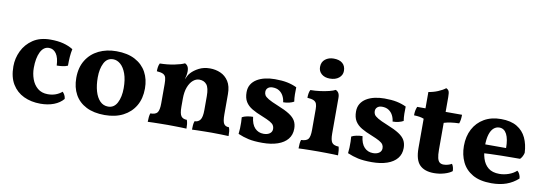

<svg xmlns="http://www.w3.org/2000/svg" viewBox="-55 -1045 3981 1408"><g transform="rotate(10 1936.0 -341.0)"><path d="M446.2 -56.4Q419.8 -24.8 375.9 -7.9Q332 9 276.2 9Q206.6 9 151.9 -16.9Q97.2 -42.8 65.6 -94.8Q34 -146.8 34 -227Q34 -287 60.4 -342Q86.8 -397 138.8 -432Q190.8 -467 269 -467Q324 -467 364.7 -456.4Q405.4 -445.8 438 -425.6Q431.8 -397.2 429.6 -367.5Q427.4 -337.8 427.4 -300.8Q410.4 -293.2 388 -290.3Q365.6 -287.4 346 -287.4Q343.6 -345.4 322.8 -375.2Q302 -405 268.8 -405Q227.8 -405 205.6 -359.9Q183.4 -314.8 183.4 -241.4Q183.4 -198.6 197.5 -158.9Q211.6 -119.2 241.5 -94.1Q271.4 -69 318 -69Q350 -69 376.4 -78.9Q402.8 -88.8 422.4 -106Q431.2 -97.8 438.1 -84.9Q445 -72 446.2 -56.4Z M754.2 9Q673 9 616.9 -19.6Q560.8 -48.2 531.9 -100.5Q503 -152.8 503 -223.6Q503 -301.2 536.8 -355.8Q570.6 -410.4 628.8 -438.7Q687 -467 759.6 -467Q843.2 -467 899.4 -437Q955.6 -407 984.1 -354.7Q1012.6 -302.4 1012.6 -233.8Q1012.6 -158.8 980.8 -104.7Q949 -50.6 891.3 -20.8Q833.6 9 754.2 9ZM768.8 -56.4Q813.2 -56.4 835.9 -99.9Q858.6 -143.4 858.6 -209.2Q858.6 -273 842.8 -316.7Q827 -360.4 801.4 -382.5Q775.8 -404.6 746.6 -404.6Q701.2 -404.6 679.3 -361.5Q657.4 -318.4 657.4 -254.8Q657.4 -196.4 670.3 -151.8Q683.2 -107.2 708.1 -81.8Q733 -56.4 768.8 -56.4Z M1149 -208V-292Q1149 -320.4 1144.6 -337.7Q1140.2 -355 1124.8 -363.3Q1109.4 -371.6 1076.4 -373.8Q1076.4 -389.6 1078.7 -405.2Q1081 -420.8 1087.8 -433.6Q1144.6 -434.4 1195.4 -444.7Q1246.2 -455 1269.8 -467Q1283 -461.6 1291 -448.5Q1299 -435.4 1299 -411ZM1619 -148Q1619 -97.2 1630.2 -79.1Q1641.4 -61 1668.4 -61Q1673.8 -47.2 1675.4 -32.2Q1677 -17.2 1677 3Q1655 2 1619.2 1Q1583.4 0 1550 0Q1528.2 0 1499.6 0.5Q1471 1 1445.3 1.5Q1419.6 2 1404.6 3Q1404.6 -14.8 1405.9 -30.9Q1407.2 -47 1412.6 -61Q1439.6 -61 1454.3 -81Q1469 -101 1469 -154.6V-256.8Q1469 -319.4 1449.4 -343.4Q1429.8 -367.4 1394.6 -367.4Q1369.8 -367.4 1348 -348.8Q1326.2 -330.2 1312.6 -294.9Q1299 -259.6 1299 -207.6V-148Q1299 -96.8 1312.5 -78.9Q1326 -61 1354.8 -61Q1360.2 -46 1361.8 -31Q1363.4 -16 1363.4 3Q1348.8 2 1324.6 1.5Q1300.4 1 1273.7 0.5Q1247 0 1224 0Q1201 0 1172.1 0.5Q1143.2 1 1116.6 1.5Q1090 2 1075 3Q1075 -16 1076.9 -33Q1078.8 -50 1083 -61Q1122 -61 1135.5 -79.5Q1149 -98 1149 -148V-292L1299 -411Q1299 -399 1296.3 -383.4Q1293.6 -367.8 1289 -350.8Q1295 -364.8 1301.6 -377.6Q1308.2 -390.4 1318.4 -401.4Q1339.6 -425 1375.3 -443.5Q1411 -462 1457.4 -462Q1499.6 -462 1536.3 -445.9Q1573 -429.8 1596 -394Q1619 -358.2 1619 -299Z M2103.6 -435.6Q2102.6 -409.8 2103 -382.5Q2103.4 -355.2 2107.4 -329.2Q2093.2 -320.8 2071.8 -315.7Q2050.4 -310.6 2028 -310.6Q2025.4 -335.6 2014.2 -357Q2003 -378.4 1983.2 -391.4Q1963.4 -404.4 1934 -404.4Q1911.4 -404.4 1898.6 -393Q1885.8 -381.6 1885.8 -363.2Q1885.8 -349.2 1892.4 -338Q1899 -326.8 1921.6 -313.2Q1944.2 -299.6 1993.4 -279.8Q2049.8 -257.4 2082.3 -236.5Q2114.8 -215.6 2128.4 -191.2Q2142 -166.8 2142 -133.2Q2142 -87.6 2116.2 -55.9Q2090.4 -24.2 2042.3 -7.6Q1994.2 9 1929 9Q1866.6 9 1826 0.1Q1785.4 -8.8 1746.6 -25.6Q1749.2 -44.6 1750 -67.3Q1750.8 -90 1750.3 -111.8Q1749.8 -133.6 1748.2 -149.6Q1762.2 -158 1785.4 -162.6Q1808.6 -167.2 1829.6 -167.2Q1835.4 -112 1861.2 -84.9Q1887 -57.8 1926.4 -57.8Q1954.8 -57.8 1972.2 -70.4Q1989.6 -83 1989.6 -105Q1989.6 -120.6 1982 -132.4Q1974.4 -144.2 1954.1 -155.7Q1933.8 -167.2 1894.8 -182.8Q1848.6 -200.6 1816.7 -219.6Q1784.8 -238.6 1767.9 -266.1Q1751 -293.6 1751 -337.2Q1751 -370.4 1765.8 -394.8Q1780.6 -419.2 1807 -435.3Q1833.4 -451.4 1867.8 -459.2Q1902.2 -467 1940.4 -467Q1994.4 -467 2032.3 -459.2Q2070.2 -451.4 2103.6 -435.6Z M2198 3Q2198 -16 2199.6 -32.3Q2201.2 -48.6 2205.4 -61Q2245.4 -62.2 2258.7 -80.1Q2272 -98 2272 -148V-303.4Q2272 -326.4 2266.6 -341.5Q2261.2 -356.6 2245.2 -364.3Q2229.2 -372 2197.6 -373.8Q2197.6 -389.6 2199.9 -405.2Q2202.2 -420.8 2209 -433.6Q2244.4 -433.6 2281.3 -438.6Q2318.2 -443.6 2348 -451.1Q2377.8 -458.6 2392.2 -467Q2406 -461.6 2414 -448.7Q2422 -435.8 2422 -412.6V-148Q2422 -98 2435.2 -80.1Q2448.4 -62.2 2485.2 -61Q2488.8 -48.6 2490.4 -31.7Q2492 -14.8 2492 3Q2478 2 2454.2 1.5Q2430.4 1 2402.2 0.5Q2374 0 2345.4 0Q2316.8 0 2288.2 0.5Q2259.6 1 2235.8 1.5Q2212 2 2198 3ZM2334.2 -541Q2296 -541 2272.7 -561Q2249.4 -581 2249.4 -612.8Q2249.4 -650 2275.2 -670.3Q2301 -690.6 2338.4 -690.6Q2381 -690.6 2404.1 -670.6Q2427.2 -650.6 2427.2 -614Q2427.2 -582.6 2401.9 -561.8Q2376.6 -541 2334.2 -541Z M2918.6 -435.6Q2917.6 -409.8 2918 -382.5Q2918.4 -355.2 2922.4 -329.2Q2908.2 -320.8 2886.8 -315.7Q2865.4 -310.6 2843 -310.6Q2840.4 -335.6 2829.2 -357Q2818 -378.4 2798.2 -391.4Q2778.4 -404.4 2749 -404.4Q2726.4 -404.4 2713.6 -393Q2700.8 -381.6 2700.8 -363.2Q2700.8 -349.2 2707.4 -338Q2714 -326.8 2736.6 -313.2Q2759.2 -299.6 2808.4 -279.8Q2864.8 -257.4 2897.3 -236.5Q2929.8 -215.6 2943.4 -191.2Q2957 -166.8 2957 -133.2Q2957 -87.6 2931.2 -55.9Q2905.4 -24.2 2857.3 -7.6Q2809.2 9 2744 9Q2681.6 9 2641 0.1Q2600.4 -8.8 2561.6 -25.6Q2564.2 -44.6 2565 -67.3Q2565.8 -90 2565.3 -111.8Q2564.8 -133.6 2563.2 -149.6Q2577.2 -158 2600.4 -162.6Q2623.6 -167.2 2644.6 -167.2Q2650.4 -112 2676.2 -84.9Q2702 -57.8 2741.4 -57.8Q2769.8 -57.8 2787.2 -70.4Q2804.6 -83 2804.6 -105Q2804.6 -120.6 2797 -132.4Q2789.4 -144.2 2769.1 -155.7Q2748.8 -167.2 2709.8 -182.8Q2663.6 -200.6 2631.7 -219.6Q2599.8 -238.6 2582.9 -266.1Q2566 -293.6 2566 -337.2Q2566 -370.4 2580.8 -394.8Q2595.6 -419.2 2622 -435.3Q2648.4 -451.4 2682.8 -459.2Q2717.2 -467 2755.4 -467Q2809.4 -467 2847.3 -459.2Q2885.2 -451.4 2918.6 -435.6Z M3206.8 9Q3135.8 9 3099.8 -27.8Q3063.8 -64.6 3063.8 -152.4V-370.6Q3048.2 -376.8 3031 -379.5Q3013.8 -382.2 2990 -383Q2990 -402 2992.6 -416.9Q2995.2 -431.8 3002 -448H3063.8V-569.8Q3098.8 -574.8 3132.7 -588.8Q3166.6 -602.8 3188.2 -620Q3203 -613.6 3208.4 -602Q3213.8 -590.4 3213.8 -557.2V-448H3336Q3336 -428.4 3333.7 -412.4Q3331.4 -396.4 3326.4 -382.4Q3293.4 -381.6 3265.5 -377.7Q3237.6 -373.8 3213.8 -366.4V-168Q3213.8 -127.2 3219.3 -104.8Q3224.8 -82.4 3236.3 -73.6Q3247.8 -64.8 3265.2 -64.8Q3280.8 -64.8 3296.6 -69Q3312.4 -73.2 3325.8 -81Q3340 -61.8 3340.8 -29.4Q3320.8 -12.8 3283.4 -1.9Q3246 9 3206.8 9Z M3634 9Q3548 9 3494.1 -22.1Q3440.2 -53.2 3414.6 -106.5Q3389 -159.8 3389 -226Q3389 -297.2 3417.6 -351.5Q3446.2 -405.8 3499 -436.4Q3551.8 -467 3624.2 -467Q3697 -467 3743.1 -439.3Q3789.2 -411.6 3811.7 -363.4Q3834.2 -315.2 3837 -252.8Q3830 -222.6 3811.2 -203.8Q3784.6 -203.8 3748.2 -203.5Q3711.8 -203.2 3670.6 -202.7Q3629.4 -202.2 3587.4 -200.4Q3545.4 -198.6 3507.2 -196V-263.8H3696.4Q3696.4 -330.4 3677.5 -366.9Q3658.6 -403.4 3622.4 -403.4Q3599 -403.4 3580.5 -387.4Q3562 -371.4 3551.5 -338Q3541 -304.6 3541 -253Q3541 -201.6 3554.1 -159.6Q3567.2 -117.6 3597.5 -93.1Q3627.8 -68.6 3679.8 -68.6Q3714.6 -68.6 3749 -80.7Q3783.4 -92.8 3806.6 -114.6Q3816.4 -108.4 3824 -92.8Q3831.6 -77.2 3832.4 -60.8Q3794.2 -26 3745.8 -8.5Q3697.4 9 3634 9Z"/></g></svg>

Font: Vollkorn
Style: Regular
Weight: 400
Designer: Friedrich Althausen
Foundry: Friedrich Althausen
Version: Version 4.104